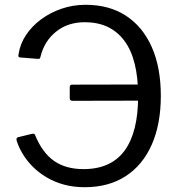

<svg xmlns="http://www.w3.org/2000/svg" viewBox="-20 -772 757 802"><path d="M337.4 -752Q435.8 -752 506 -706.4Q576.1 -660.7 613.9 -575.6Q651.8 -490.4 651.8 -371.6Q651.8 -253.5 613.9 -167.9Q576.1 -82.3 505 -36.2Q433.9 10 333.6 10Q286.8 10 247.1 -0.9Q207.4 -11.8 174.7 -31.2Q142 -50.7 117.1 -75.5Q92.2 -100.4 75.3 -128.4Q58.3 -156.4 49.5 -184.8Q47.9 -192.4 50.3 -195.2Q52.7 -197.9 54.8 -198.9L113.8 -213Q123 -214.9 125.9 -209.4Q156.5 -134 205.8 -99.8Q255.1 -65.6 328.8 -65.6Q443.4 -65.6 500.2 -142.6Q557 -219.7 557 -370.5Q557 -525.1 499.2 -602.1Q441.5 -679.2 334.3 -679.2Q262.8 -679.2 213.9 -639.5Q165 -599.9 149.5 -536.3Q148.2 -530.7 146.3 -528Q144.4 -525.3 139.2 -526L64.9 -531.9Q59 -532.5 57.5 -535.2Q55.9 -538 57.7 -546.6Q64.1 -588.7 88.6 -625.6Q113 -662.5 151.4 -691Q189.8 -719.4 237.4 -735.7Q285 -752 337.4 -752ZM600.9 -351.6 284.2 -350.9Q277.2 -350.9 274.2 -353.6Q271.3 -356.3 271.3 -362.8V-407Q271.3 -418.4 280.1 -418.4L600.9 -419.1Z"/></svg>

Font: Libre Franklin Thin
Style: Regular
Weight: 100
Designer: Pablo Impallari, Rodrigo Fuenzalida, Nhung Nguyen
Foundry: Impallari Type
Version: Version 3.000